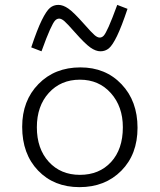

<svg xmlns="http://www.w3.org/2000/svg" viewBox="-20 -751 654 786"><path d="M287.1 -618.2Q254.9 -654.8 243.2 -664.8Q231.4 -674.8 222.2 -674.8Q212.9 -674.8 205.3 -666.7Q197.8 -658.7 184.6 -629.6Q171.4 -600.6 149.9 -541L107.9 -557.1Q132.3 -630.4 151.1 -668.5Q169.9 -706.5 184.6 -718.8Q199.2 -731 219.2 -731Q238.3 -731 260.3 -715.6Q282.2 -700.2 323.2 -653.8Q355.5 -617.2 367.2 -607.2Q378.9 -597.2 388.2 -597.2Q397.5 -597.2 404.8 -605.2Q412.1 -613.3 425 -642.1Q438 -670.9 460 -731L502 -714.8Q477.5 -641.6 459 -603.5Q440.4 -565.4 425.8 -553.2Q411.1 -541 391.1 -541Q372.1 -541 350.1 -556.4Q328.1 -571.8 287.1 -618.2ZM305.2 15.1Q201.2 15.1 136 -52.7Q70.8 -120.6 70.8 -231.9Q70.8 -338.9 137.5 -407Q204.1 -475.1 309.1 -475.1Q412.1 -475.1 477.5 -406.2Q543 -337.4 543 -228Q543 -119.1 476.6 -52Q410.2 15.1 305.2 15.1ZM307.1 -35.2Q386.2 -35.2 434.6 -87.6Q482.9 -140.1 482.9 -230Q482.9 -314.9 433.8 -369.9Q384.8 -424.8 307.1 -424.8Q229 -424.8 179.9 -370.8Q130.9 -316.9 130.9 -230Q130.9 -142.1 179.7 -88.6Q228.5 -35.2 307.1 -35.2Z"/></svg>

Font: IntelOne Mono Light
Style: Regular
Weight: 300
Designer: Fred Shallcrass
Foundry: Frere-Jones Type LLC
Version: Version 1.200;hotconv 1.1.0;makeotfexe 2.6.0;FJTRelease1.2